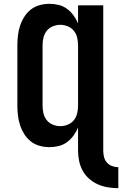

<svg xmlns="http://www.w3.org/2000/svg" viewBox="-20 -763 640 1006"><path d="M600 223Q573 223 545.5 218.5Q518 214 493 203Q468 192 447 173.5Q426 155 413 131Q400 107 394.5 80Q389 53 389 26V-95Q380 -73 365.5 -53Q351 -33 331.5 -18.5Q312 -4 288 2Q264 8 239 8Q213 8 187.5 1Q162 -6 141.5 -22Q121 -38 107 -60.5Q93 -83 85 -107.5Q77 -132 74 -158Q71 -184 71 -210V-525Q71 -551 74 -577Q77 -603 85 -627.5Q93 -652 107 -674.5Q121 -697 141.5 -713Q162 -729 187.5 -736Q213 -743 239 -743Q264 -743 288 -737Q312 -731 331.5 -716.5Q351 -702 365.5 -682Q380 -662 389 -640V-735H521V26Q521 43 525 59.5Q529 76 540 88.5Q551 101 567 107Q583 113 600 113ZM296 -102Q316 -102 335.5 -110Q355 -118 367.5 -134Q380 -150 384.5 -170Q389 -190 389 -210V-525Q389 -545 384.5 -565Q380 -585 367.5 -601Q355 -617 335.5 -625Q316 -633 296 -633Q276 -633 256.5 -625Q237 -617 224.5 -601Q212 -585 207.5 -565Q203 -545 203 -525V-210Q203 -190 207.5 -170Q212 -150 224.5 -134Q237 -118 256.5 -110Q276 -102 296 -102Z"/></svg>

Font: Iosevka Extrabold Extended
Style: Regular
Weight: 800
Width: 7
Monospace: yes
Designer: Belleve Invis
Foundry: Belleve Invis
Version: Version 32.5.0; ttfautohint (v1.8.4)